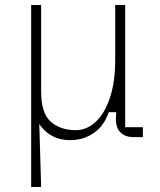

<svg xmlns="http://www.w3.org/2000/svg" viewBox="-20 -550 640 770"><path d="M105 -174V-530H145V-182Q145 -96 183.5 -62Q222 -28 284 -28Q328 -28 364 -61.5Q400 -95 421 -158.5Q442 -222 442 -307V-530H482V-40H553V0H517Q481 0 462 -20Q443 -40 445 -80L446 -100H416Q398 -46 356.5 -17Q315 12 261 12Q214 12 179 -11Q144 -34 124.5 -76.5Q105 -119 105 -174ZM135 -138 145 200H105V-219Z"/></svg>

Font: Fliege Mono Thin
Style: Regular
Weight: 100
Version: Version 0.020;Glyphs 3.3 (3306)